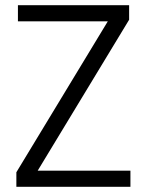

<svg xmlns="http://www.w3.org/2000/svg" viewBox="-20 -719 565 739"><path d="M477 -643 125 -62H482V0H43V-56L395 -637H49V-699H477Z"/></svg>

Font: SVN-Poppins Light
Style: Regular
Weight: 300
Designer: Ninad Kale (Devanagari), Jonny Pinhorn (Latin)
Foundry: Indian Type Foundry
Version: Version 3.002 2017; ttfautohint (v1.8.3)